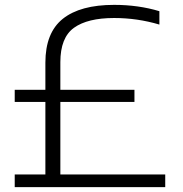

<svg xmlns="http://www.w3.org/2000/svg" viewBox="-20 -769 752 789"><path d="M40.5 0V-52H166.5V-350H40.5V-400H166.5V-511.5Q166.5 -634.5 238.2 -691.8Q310 -749 449 -749Q549 -749 635 -723V-668Q544.5 -695 449 -695Q340 -695 284 -654.8Q228 -614.5 228 -513.5V-400H532.5V-350H228V-52H659V0Z"/></svg>

Font: Encode Sans Exp Lt
Style: Regular
Weight: 300
Width: 7
Designer: Multiple Designers
Foundry: Impallari Type
Version: Version 3.002; ttfautohint (v1.8.3) -l 8 -r 50 -G 200 -x 14 